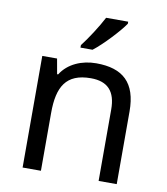

<svg xmlns="http://www.w3.org/2000/svg" viewBox="-85 -837 788 908"><g transform="rotate(10 309.0 -383.0)"><path d="M457 -756V-766H351C328 -721 285 -655 256 -618V-606H314C361 -642 432 -719 457 -756ZM343 -546C275 -546 209 -519 174 -463H169L156 -536H85V0H173V-278C173 -403 211 -472 330 -472C412 -472 450 -429 450 -343V0H537V-349C537 -487 471 -546 343 -546Z"/></g></svg>

Font: Noto Sans Runic
Style: Regular
Weight: 400
Designer: Monotype Design Team
Foundry: Monotype Imaging Inc.
Version: Version 2.002